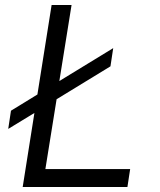

<svg xmlns="http://www.w3.org/2000/svg" viewBox="-20 -750 640 770"><path d="M207 -352 162 -72H502L491 0H71L118 -297L13 -233L24 -306L130 -371L187 -730H267L218 -425L434 -557L423 -484Z"/></svg>

Font: JetBrains Mono Semi Light
Style: Italic
Weight: 350
Italic angle: -9°
Monospace: yes
Designer: Philipp Nurullin, Konstantin Bulenkov
Foundry: JetBrains
Version: 2.002